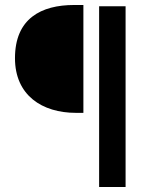

<svg xmlns="http://www.w3.org/2000/svg" viewBox="-20 -669 619 769"><path d="M483 80V-644H377V80ZM314 -217V-649H277C145 -649 40 -595 40 -436C40 -287 149 -217 284 -217Z"/></svg>

Font: Falling Sky
Style: Light
Weight: 400
Designer: Paul D. Hunt
Foundry: Adobe Systems Incorporated
Version: Version 1.02